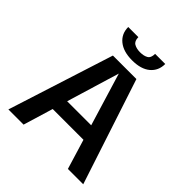

<svg xmlns="http://www.w3.org/2000/svg" viewBox="-200 -842 965 965"><g transform="rotate(45 283.0 -359.5)"><path d="M19 0 199 -563H366L551 0H442L284 -520L127 0ZM140 -159 141 -238H426L427 -159ZM284 -614Q222 -614 187 -642.5Q152 -671 152 -719H224Q224 -691 241 -681Q258 -671 284 -671Q310 -671 326.5 -680.5Q343 -690 343 -719H415Q415 -671 381 -642.5Q347 -614 284 -614Z"/></g></svg>

Font: Darker Grotesque
Style: Bold
Weight: 700
Designer: Gabriel Lam
Foundry: TypeRant
Version: Version 1.000;gftools[0.9.28]